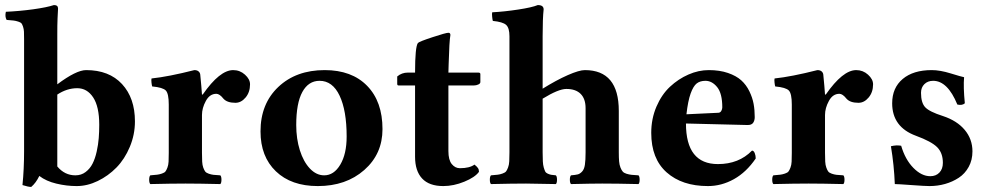

<svg xmlns="http://www.w3.org/2000/svg" viewBox="-20 -718 3873 751"><path d="M204.1 -348.1V-66.9Q232.9 -32.2 274.9 -32.2Q297.9 -32.2 314.9 -45.2Q332 -58.1 342 -77.9Q352.1 -97.7 358.2 -125.2Q364.3 -152.8 366.2 -177.7Q368.2 -202.6 368.2 -230Q368.2 -300.8 344.5 -336.9Q320.8 -373 282.2 -373Q241.7 -373 204.1 -348.1ZM67.9 5.9Q74.2 -56.2 74.2 -127V-564.9Q74.2 -584 73.7 -594.2Q73.2 -604.5 70.1 -613.8Q66.9 -623 64 -626.7Q61 -630.4 51.3 -633.5Q41.5 -636.7 33 -637.7Q24.4 -638.7 5.9 -640.1Q-1.5 -653.3 2.9 -671.9Q56.2 -674.3 109.6 -681.6Q163.1 -689 190.9 -698.2Q207 -698.2 207 -685.1Q207 -684.1 206.8 -679.2Q206.5 -674.3 206.1 -665.8Q205.6 -657.2 205.1 -646Q204.6 -634.8 204.3 -617.9Q204.1 -601.1 204.1 -583V-388.2Q278.3 -443.8 316.9 -443.8Q406.7 -443.8 457.3 -389.2Q507.8 -334.5 507.8 -243.2Q507.8 -191.4 487.8 -143.6Q467.8 -95.7 435.5 -62.7Q403.3 -29.8 362.3 -10Q321.3 9.8 279.8 9.8Q240.2 9.8 200.4 0.2Q160.6 -9.3 133.8 -29.8Q120.6 -2.4 102.1 13.2Q90.8 13.2 67.9 5.9Z M770 -268.1V-120.1Q770 -99.1 770.8 -85.7Q771.5 -72.3 775.1 -62.3Q778.8 -52.2 782.7 -47.1Q786.6 -42 796.4 -38.6Q806.2 -35.2 814.9 -34.2Q823.7 -33.2 841.8 -32.2Q846.2 -27.8 846.2 -15.1Q846.2 -2.4 841.8 2Q755.9 0 706.1 0Q651.9 0 567.9 2Q563.5 -2.4 563.5 -15.1Q563.5 -27.8 567.9 -32.2Q586.4 -33.7 594.7 -34.7Q603 -35.6 613.3 -39.1Q623.5 -42.5 627.2 -47.4Q630.9 -52.2 634.8 -62.3Q638.7 -72.3 639.4 -85.7Q640.1 -99.1 640.1 -120.1V-309.1Q640.1 -351.6 628.7 -363.8Q617.2 -376 575.2 -379.9Q573.7 -384.8 572.5 -395.5Q571.3 -406.2 572.8 -411.1Q638.7 -418 740.2 -443.8Q750.5 -443.8 756.3 -439Q762.2 -434.1 763.2 -426.8Q768.1 -377.9 770 -348.1H772.9Q839.4 -443.8 892.1 -443.8Q918.5 -443.8 938.2 -426Q958 -408.2 958 -388.2Q958 -357.4 940.7 -336.7Q923.3 -315.9 900.9 -315.9Q868.2 -315.9 854 -332Q838.9 -351.1 826.2 -351.1Q800.3 -351.1 785.2 -323.2Q770 -295.4 770 -268.1Z M999 -204.1Q999 -312 1068.6 -377.9Q1138.2 -443.8 1250 -443.8Q1356 -443.8 1416 -382.3Q1476.1 -320.8 1476.1 -212.9Q1476.1 -115.7 1404.8 -53Q1333.5 9.8 1223.1 9.8Q1119.1 9.8 1059.1 -47.9Q999 -105.5 999 -204.1ZM1230 -401.9Q1186.5 -401.9 1162.6 -358.2Q1138.7 -314.5 1138.7 -229Q1138.7 -175.3 1152.8 -130.4Q1167 -85.4 1192.1 -58.8Q1217.3 -32.2 1248 -32.2Q1286.1 -32.2 1311 -74Q1335.9 -115.7 1335.9 -184.1Q1335.9 -285.6 1308.3 -343.8Q1280.8 -401.9 1230 -401.9Z M1575.7 -434.1H1603.5Q1603.5 -535.2 1614.7 -549.8Q1619.1 -555.2 1671.6 -572.5Q1724.1 -589.8 1733.9 -589.8Q1741.7 -589.8 1741.7 -581.1Q1737.3 -556.2 1734.9 -467.8L1733.9 -434.1H1850.6Q1858.9 -434.1 1858.9 -428.2V-397Q1858.9 -391.1 1850.8 -387.5Q1842.8 -383.8 1834.5 -383.8H1733.9V-127Q1733.9 -92.3 1747.1 -76.2Q1760.3 -60.1 1778.8 -60.1Q1816.9 -60.1 1835.9 -74.2Q1845.7 -66.4 1849.6 -60.5Q1853.5 -54.7 1853.5 -45.9Q1837.9 -24.4 1796.1 -7.3Q1754.4 9.8 1713.9 9.8Q1658.7 9.8 1631.1 -19.8Q1603.5 -49.3 1603.5 -105V-383.8H1538.6Q1533.7 -383.8 1533.7 -390.1V-418.9Q1551.3 -434.1 1575.7 -434.1Z M2102.5 -576.2V-371.1Q2155.8 -404.3 2200.7 -424.1Q2245.6 -443.8 2267.6 -443.8Q2400.4 -443.8 2400.4 -284.2V-122.1Q2400.4 -101.1 2401.6 -86.9Q2402.8 -72.8 2407 -62.5Q2411.1 -52.2 2415.8 -46.9Q2420.4 -41.5 2430.7 -38.3Q2440.9 -35.2 2450.4 -34.2Q2460 -33.2 2477.5 -32.2Q2481.9 -27.8 2481.9 -15.1Q2481.9 -2.4 2477.5 2Q2391.6 0 2335.4 0Q2297.4 0 2213.4 2Q2209 -2.4 2209 -15.1Q2209 -27.8 2213.4 -32.2Q2231.4 -33.7 2240 -35.9Q2248.5 -38.1 2256.8 -46.9Q2265.1 -55.7 2267.8 -73.5Q2270.5 -91.3 2270.5 -122.1V-294.9Q2270.5 -331.5 2251.2 -350.8Q2231.9 -370.1 2195.3 -370.1Q2164.6 -370.1 2102.5 -332V-122.1Q2102.5 -100.6 2103.3 -86.7Q2104 -72.8 2106.9 -62.7Q2109.9 -52.7 2112.5 -47.4Q2115.2 -42 2122.3 -38.8Q2129.4 -35.6 2135.5 -34.4Q2141.6 -33.2 2154.3 -32.2Q2158.7 -27.8 2158.7 -15.1Q2158.7 -2.4 2154.3 2Q2068.4 0 2037.6 0Q1984.4 0 1900.4 2Q1896 -2.4 1896 -15.1Q1896 -27.8 1900.4 -32.2Q1918.9 -33.7 1927.2 -34.7Q1935.5 -35.6 1945.8 -39.3Q1956.1 -43 1959.7 -47.9Q1963.4 -52.7 1967.3 -63Q1971.2 -73.2 1971.9 -86.9Q1972.7 -100.6 1972.7 -122.1V-576.2Q1972.7 -608.9 1959.7 -620.6Q1946.8 -632.3 1907.7 -636.2Q1906.2 -641.1 1905 -653.1Q1903.8 -665 1905.3 -669.9Q1953.1 -672.4 2007.3 -680.7Q2061.5 -689 2083.5 -698.2Q2106.4 -698.2 2106.4 -681.2Q2102.5 -646.5 2102.5 -576.2Z M2665 -271 2790 -276.9Q2797.4 -277.3 2801.3 -284.2Q2805.2 -291 2805.2 -297.9Q2805.2 -352.5 2785.2 -377.2Q2765.1 -401.9 2739.3 -401.9Q2718.3 -401.9 2705.1 -391.6Q2691.9 -381.3 2681.4 -352.3Q2670.9 -323.2 2665 -271ZM2921.4 -128.9Q2928.2 -128.9 2932.1 -119.1Q2936 -109.4 2936 -98.1Q2899.4 -44.4 2850.8 -17.3Q2802.2 9.8 2749 9.8Q2647.9 9.8 2587.6 -43.7Q2527.3 -97.2 2527.3 -198.2Q2527.3 -253.4 2547.6 -300.8Q2567.9 -348.1 2600.6 -378.7Q2633.3 -409.2 2672.9 -426.5Q2712.4 -443.8 2752.4 -443.8Q2794.9 -443.8 2827.4 -432.6Q2859.9 -421.4 2879.4 -403.8Q2898.9 -386.2 2911.1 -361.1Q2923.3 -335.9 2927.7 -311.8Q2932.1 -287.6 2932.1 -259.8Q2932.1 -246.6 2925.8 -237.5Q2919.4 -228.5 2903.3 -229L2663.1 -234.9Q2663.1 -76.2 2788.1 -76.2Q2870.1 -76.2 2921.4 -128.9Z M3207 -268.1V-120.1Q3207 -99.1 3207.8 -85.7Q3208.5 -72.3 3212.2 -62.3Q3215.8 -52.2 3219.7 -47.1Q3223.6 -42 3233.4 -38.6Q3243.2 -35.2 3252 -34.2Q3260.7 -33.2 3278.8 -32.2Q3283.2 -27.8 3283.2 -15.1Q3283.2 -2.4 3278.8 2Q3192.9 0 3143.1 0Q3088.9 0 3004.9 2Q3000.5 -2.4 3000.5 -15.1Q3000.5 -27.8 3004.9 -32.2Q3023.4 -33.7 3031.7 -34.7Q3040 -35.6 3050.3 -39.1Q3060.5 -42.5 3064.2 -47.4Q3067.9 -52.2 3071.8 -62.3Q3075.7 -72.3 3076.4 -85.7Q3077.1 -99.1 3077.1 -120.1V-309.1Q3077.1 -351.6 3065.7 -363.8Q3054.2 -376 3012.2 -379.9Q3010.7 -384.8 3009.5 -395.5Q3008.3 -406.2 3009.8 -411.1Q3075.7 -418 3177.2 -443.8Q3187.5 -443.8 3193.4 -439Q3199.2 -434.1 3200.2 -426.8Q3205.1 -377.9 3207 -348.1H3210Q3276.4 -443.8 3329.1 -443.8Q3355.5 -443.8 3375.2 -426Q3395 -408.2 3395 -388.2Q3395 -357.4 3377.7 -336.7Q3360.4 -315.9 3337.9 -315.9Q3305.2 -315.9 3291 -332Q3275.9 -351.1 3263.2 -351.1Q3237.3 -351.1 3222.2 -323.2Q3207 -295.4 3207 -268.1Z M3464.8 -146Q3486.8 -151.4 3504.9 -147.9Q3520.5 -94.2 3552.5 -61.5Q3584.5 -28.8 3618.7 -28.8Q3641.1 -28.8 3654.5 -43Q3668 -57.1 3668 -81.1Q3668 -119.6 3645.8 -142.1Q3623.5 -164.6 3562.5 -187Q3469.7 -221.2 3469.7 -314Q3469.7 -374.5 3511 -409.2Q3552.2 -443.8 3624.5 -443.8Q3656.7 -443.8 3698.5 -430.9Q3740.2 -418 3751 -416Q3747.6 -377.9 3753.9 -314Q3743.7 -304.7 3724.6 -309.1Q3686.5 -401.9 3629.9 -401.9Q3608.9 -401.9 3595.7 -388.9Q3582.5 -376 3582.5 -355Q3582.5 -315.9 3599.1 -298.3Q3615.7 -280.8 3668 -264.2Q3723.1 -246.1 3753.4 -210Q3783.7 -173.8 3783.7 -126Q3783.7 -91.8 3769 -65.2Q3754.4 -38.6 3730.2 -22.7Q3706.1 -6.8 3676.8 1.5Q3647.5 9.8 3615.7 9.8Q3598.1 9.8 3545.2 5.9Q3492.2 2 3480 2Q3477.1 -72.3 3464.8 -146Z"/></svg>

Font: Common Serif
Style: Bold
Weight: 700
Designer: Philipp H. Poll, Khaled Hosny
Foundry: Stefan Peev, Context Ltd.
Version: Version 1.026